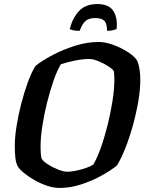

<svg xmlns="http://www.w3.org/2000/svg" viewBox="-20 -927 718 947"><path d="M274 0Q244 0 211.5 -11Q179 -22 149.5 -39Q120 -56 98 -74Q76 -92 68 -106Q59 -122 56 -147Q53 -172 53 -209Q53 -250 61.5 -304Q70 -358 84.5 -414.5Q99 -471 117 -520.5Q135 -570 155 -602Q189 -629 240.5 -656Q292 -683 351 -701.5Q410 -720 466 -720Q499 -720 538 -706Q577 -692 609.5 -671Q642 -650 656 -629Q672 -593 672 -531Q672 -485 662 -426.5Q652 -368 635.5 -308.5Q619 -249 598.5 -197Q578 -145 557 -111Q528 -87 482 -61.5Q436 -36 382 -18Q328 0 274 0ZM311 -80Q332 -80 357.5 -85.5Q383 -91 405.5 -99Q428 -107 440 -115Q459 -147 477.5 -199Q496 -251 511 -311.5Q526 -372 535 -430Q544 -488 544 -533Q544 -555 542 -575Q538 -584 516.5 -598.5Q495 -613 467.5 -624.5Q440 -636 420 -636Q386 -636 346.5 -627.5Q307 -619 280 -610Q261 -578 243.5 -527.5Q226 -477 211.5 -418.5Q197 -360 188.5 -303.5Q180 -247 180 -204Q180 -188 181 -173Q182 -158 185 -145Q192 -132 216 -116.5Q240 -101 267 -90.5Q294 -80 311 -80ZM373 -775Q352 -775 339.5 -778Q327 -781 324 -784Q338 -839 370 -873Q402 -907 460 -907Q517 -907 539 -873Q561 -839 555 -784Q550 -781 537 -778Q524 -775 508 -775Q508 -812 494 -825Q480 -838 450 -838Q420 -838 403 -824.5Q386 -811 373 -775Z"/></svg>

Font: Texturina 72pt 72pt Regular
Style: Bold Italic
Weight: 700
Italic angle: -11°
Designer: Guillermo Torres Carreño
Foundry: Omnibus-Type
Version: Version 1.002; ttfautohint (v1.8.3)